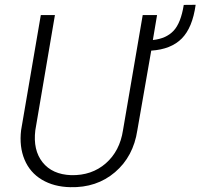

<svg xmlns="http://www.w3.org/2000/svg" viewBox="-20 -774 839 804"><path d="M637.7 -710.9 620.1 -606.4Q675.8 -612.3 706.5 -644.8Q737.3 -677.2 749.5 -753.4L799.3 -753.9Q786.1 -658.2 741.2 -612.8Q696.3 -567.4 613.3 -562L555.2 -229Q538.6 -118.7 461.7 -53Q384.8 12.7 273.9 9.8Q205.6 8.3 155.5 -21.5Q105.5 -51.3 82.8 -105.5Q60.1 -159.7 68.4 -229L150.9 -710.9H210L127.9 -228.5Q117.7 -145.5 158.2 -94.5Q198.7 -43.5 277.8 -40.5Q364.3 -38.6 423.1 -90.1Q481.9 -141.6 495.1 -229L577.6 -710.9Z"/></svg>

Font: RobotoInd Light
Style: Italic
Weight: 300
Italic angle: -12°
Designer: Google
Version: Version 2.001151; 2014